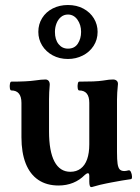

<svg xmlns="http://www.w3.org/2000/svg" viewBox="-20 -741 566 778"><path d="M341.8 -4.9V-27.8Q341.8 -39.1 336.4 -39.1Q331.5 -39.1 323.7 -32.2Q303.2 -11.2 276.1 -0.2Q249 10.7 217.3 10.7Q168.9 10.7 135.3 -12Q101.6 -34.7 84.2 -78.6Q66.9 -122.6 66.9 -185.1V-324.2Q66.9 -349.1 56.6 -361.8Q46.4 -374.5 25.9 -374.5Q21.5 -374.5 20 -383.5Q18.6 -392.6 20.3 -401.4Q22 -410.2 25.9 -410.2Q89.4 -410.2 122.1 -415Q148.4 -418.9 164.1 -418.9Q171.9 -418.9 176.8 -413.6Q181.6 -408.2 181.6 -397.9Q178.7 -367.2 178.7 -337.9V-208.5Q178.7 -127.9 200.7 -86.4Q222.7 -44.9 265.1 -44.9Q289.6 -44.9 306.9 -57.9Q324.2 -70.8 333 -95.7Q341.8 -120.6 341.8 -156.2V-324.2Q341.8 -374.5 300.8 -374.5Q296.4 -374.5 294.9 -383.5Q293.5 -392.6 295.2 -401.4Q296.9 -410.2 300.8 -410.2Q334 -410.2 357.9 -411.1Q381.8 -412.1 397.9 -414.6Q412.6 -417 421.1 -418Q429.7 -418.9 438 -418.9Q446.8 -418.9 452.4 -414.3Q458 -409.7 458 -400.9Q454.1 -363.3 454.1 -337.9V-125Q454.1 -93.3 456.5 -77.1Q459 -61 465.3 -54.4Q471.7 -47.9 483.9 -47.9Q490.2 -47.9 501 -50.8Q506.8 -52.2 510.7 -43.7Q514.6 -35.2 514.9 -25.4Q515.1 -15.6 510.7 -15.1Q497.1 -13.2 474.4 -9.5Q451.7 -5.9 430.2 -1.5L410.6 2.4Q385.3 7.3 358.9 15.1Q353 17.1 349.6 17.1Q345.7 17.1 343.8 11.5Q341.8 5.9 341.8 -4.9ZM135.3 -611.8Q135.3 -643.1 150.9 -668Q166.5 -692.9 193.8 -706.8Q221.2 -720.7 255.4 -720.7Q290.5 -720.7 317.9 -706.1Q345.2 -691.4 360.4 -666.5Q375.5 -641.6 375.5 -611.8Q375.5 -580.1 359.1 -554.9Q342.8 -529.8 315.2 -515.9Q287.6 -502 255.4 -502Q220.7 -502 193.4 -516.8Q166 -531.7 150.6 -556.9Q135.3 -582 135.3 -611.8ZM308.6 -611.8Q308.6 -640.6 293.7 -661.4Q278.8 -682.1 255.4 -682.1Q238.8 -682.1 226.8 -671.9Q214.8 -661.6 208.7 -645.5Q202.6 -629.4 202.6 -611.8Q202.6 -580.6 217.3 -562.3Q231.9 -543.9 255.4 -543.9Q282.2 -543.9 295.4 -564.2Q308.6 -584.5 308.6 -611.8Z"/></svg>

Font: Junicode Two Beta VF
Style: Regular
Weight: 400
Designer: Peter S. Baker
Foundry: Briery Creek Software
Version: Version 1.031 beta; ttfautohint (v1.8.1.43-b0c9)